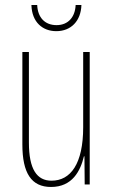

<svg xmlns="http://www.w3.org/2000/svg" viewBox="-20 -734 448 764"><path d="M304 -714H281C279 -667 252 -634 205 -634C158 -634 130 -665 128 -714H105C107 -645 150 -610 204 -610C263 -610 302 -651 304 -714ZM337 -527H311V-228C311 -82 261 -15 185 -15C127 -15 95 -60 95 -167V-527H69V-159C69 -45 105 10 183 10C268 10 300 -54 314 -112H316L317 0H337Z"/></svg>

Font: Noto Sans Devanagari ExtraCondensed Thin
Style: Regular
Weight: 100
Width: 2
Designer: Jelle Bosma - Monotype Design Team
Foundry: Monotype Imaging Inc.
Version: Version 2.004